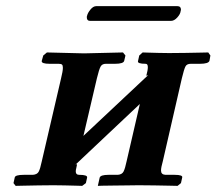

<svg xmlns="http://www.w3.org/2000/svg" viewBox="-20 -605 706 626"><path d="M538 -537H273Q263 -537 263 -549Q263 -552 264 -554Q266 -563 275 -574Q284 -585 294 -585H558Q570 -585 570 -573Q570 -571 569 -569Q568 -559 558 -548Q548 -537 538 -537ZM254 -431 381 -434 389 -424 385 -407Q383 -397 355 -397H325Q313 -397 308 -388Q303 -379 296 -350L252 -162Q305 -212 358 -261.5Q411 -311 463 -360L457 -358Q462 -376 462 -386Q462 -397 455 -397Q427 -397 430 -406L434 -424L445 -434Q445 -434 460.5 -433.5Q476 -433 496.5 -432.5Q517 -432 531 -432Q554 -432 584 -432.5Q614 -433 636.5 -433.5Q659 -434 659 -434L666 -424L663 -407Q660 -397 632 -397H602Q589 -397 584.5 -388Q580 -379 573 -350L511 -80Q505 -59 505 -49Q505 -36 519 -35H549Q577 -35 574 -26L570 -8L559 1Q559 1 536.5 0.5Q514 0 484 -0.5Q454 -1 432 -1Q416 -1 393.5 -0.5Q371 0 349.5 0Q328 0 313.5 0.5Q299 1 299 1L305 -26Q308 -35 334 -35H364Q378 -36 383 -46Q388 -56 393 -80L436 -266Q384 -217 331.5 -167.5Q279 -118 226 -68L231 -70V-68Q230 -61 228.5 -56Q227 -51 227 -46Q227 -35 238 -35Q266 -35 264 -26L260 -8L248 1Q248 1 231 0.5Q214 0 192 -0.5Q170 -1 154 -1Q133 -1 104 -0.5Q75 0 53 0.5Q31 1 31 1L24 -8L28 -26Q29 -35 58 -35H87Q101 -36 106 -45Q111 -54 116 -78L179 -349Q185 -373 185 -384Q185 -392 182 -394.5Q179 -397 171 -397H142Q115 -397 116 -406L121 -424L133 -434Z"/></svg>

Font: Libertinus Serif Semibold Italic
Style: Regular
Weight: 600
Italic angle: -11.5°
Designer: Philipp H. Poll, Khaled Hosny
Foundry: Caleb Maclennan
Version: Version 7.051;RELEASE